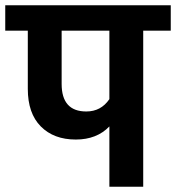

<svg xmlns="http://www.w3.org/2000/svg" viewBox="-40 -712 671 732"><path d="M611 -692V-595H506V0H377V-230Q329 -180 249 -180Q165 -180 115.5 -230Q66 -280 66 -373V-595H-20V-692ZM289 -287Q345 -287 377 -334V-595H195V-392Q195 -287 289 -287Z"/></svg>

Font: FiraGO SemiBold
Style: Regular
Weight: 600
Designer: bBox Type
Foundry: bBox Type GmbH
Version: Version 1.001;PS 001.001;hotconv 1.0.88;makeotf.lib2.5.64775